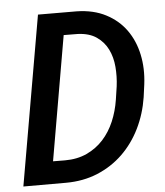

<svg xmlns="http://www.w3.org/2000/svg" viewBox="-52 -757 690 803"><g transform="rotate(-5 293.5 -355.5)"><path d="M13.7 0 137.2 -710.9 299.8 -710.4Q370.1 -709 421.9 -682.1Q473.6 -655.3 505.9 -610.4Q538.1 -565.4 550.5 -506.6Q563 -447.8 554.7 -381.8L547.4 -328.1Q536.6 -258.8 507.1 -198.7Q477.5 -138.7 431.9 -94.5Q386.2 -50.3 325.7 -25.1Q265.1 0 192.4 0ZM236.8 -616.2 146.5 -94.2 196.8 -93.8Q248.5 -93.8 288.8 -112.5Q329.1 -131.3 358.2 -163.3Q387.2 -195.3 405.3 -237.8Q423.3 -280.3 430.7 -328.1L439 -383.3Q444.3 -424.3 440.9 -465.1Q437.5 -505.9 421.4 -538.6Q405.3 -571.3 374.8 -592.5Q344.2 -613.8 295.4 -615.7Z"/></g></svg>

Font: Roboto Mono Medium
Style: Italic
Weight: 500
Designer: Google
Version: Version 2.000985; 2015; ttfautohint (v1.3)